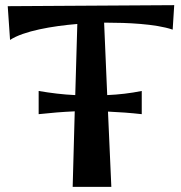

<svg xmlns="http://www.w3.org/2000/svg" viewBox="-20 -723 701 745"><path d="M530 -370C485 -361 441 -356 396 -354L384 -635H397C467 -635 583 -631 650 -608L656 -703L10 -699L19 -568C72 -603 183 -622 280 -630L272 -354C225 -356 177 -362 130 -370V-280C176 -285 223 -289 270 -291L262 2H412L399 -290C443 -288 486 -285 530 -280Z"/></svg>

Font: Original Surfer
Style: Regular
Weight: 400
Designer: Astigmatic (AOETI)
Foundry: Astigmatic (AOETI)
Version: Version 1.001